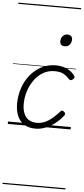

<svg xmlns="http://www.w3.org/2000/svg" viewBox="-86 -1052 696 1593"><g transform="rotate(5 261.5 -255.0)"><path d="M230 19Q175 19 137 -5Q99 -29 80.5 -72.5Q62 -116 62 -174Q62 -241 82.5 -303Q103 -365 142 -413.5Q181 -462 235 -490.5Q289 -519 355 -519Q409 -519 450.5 -498.5Q492 -478 513 -446Q519 -438 517.5 -430.5Q516 -423 505 -415Q496 -407 487.5 -407.5Q479 -408 472 -415Q452 -439 424 -454.5Q396 -470 349 -470Q296 -470 253.5 -445Q211 -420 180.5 -377.5Q150 -335 133.5 -283Q117 -231 117 -176Q117 -131 130.5 -98Q144 -65 170.5 -48Q197 -31 236 -30Q274 -30 306.5 -44.5Q339 -59 368.5 -84.5Q398 -110 426 -141Q434 -151 442.5 -148.5Q451 -146 458 -140Q465 -134 466 -126Q467 -118 460 -109Q427 -68 389.5 -39.5Q352 -11 311.5 4Q271 19 230 19ZM414 -683Q396 -683 385 -692.5Q374 -702 374 -721Q374 -745 388.5 -763.5Q403 -782 430 -782Q447 -782 458.5 -772.5Q470 -763 470 -744Q470 -721 456 -702Q442 -683 414 -683ZM0 490H523V500H0ZM0 -20H523V0H0ZM0 -505H523V-500H0ZM0 -1010H523V-1000H0Z"/></g></svg>

Font: Playwrite AU QLD Guides
Style: Regular
Weight: 400
Designer: Veronika Burian, José Scaglione
Foundry: TypeTogether
Version: Version 1.003